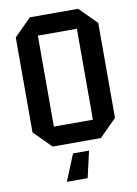

<svg xmlns="http://www.w3.org/2000/svg" viewBox="-97 -764 735 1027"><g transform="rotate(-10 270.0 -250.5)"><path d="M46 -92V-608L139 -701H401L494 -608V-92L401 1H139ZM164 -597V-103H376V-597ZM327 56 294 200H181L240 56Z"/></g></svg>

Font: Tektur SemiCondensed Medium
Style: Regular
Weight: 500
Width: 4
Designer: Adam Jagosz
Foundry: Adam Jagosz
Version: Version 1.005;gftools[0.9.30]